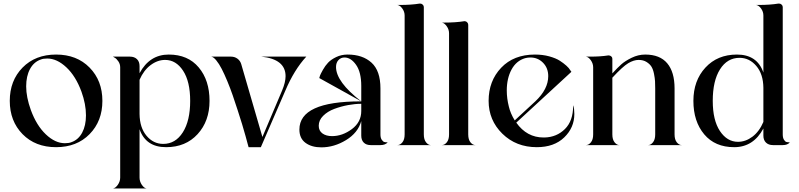

<svg xmlns="http://www.w3.org/2000/svg" viewBox="-20 -820 4513 1085"><path d="M107.4 -438Q179.7 -511.7 296.9 -511.7Q414.1 -511.7 486.3 -438Q558.6 -364.3 558.6 -250Q558.6 -135.7 486.3 -62Q414.1 11.7 296.9 11.7Q179.7 11.7 107.4 -62Q35.2 -135.7 35.2 -250Q35.2 -364.3 107.4 -438ZM383.8 -16.6Q422.9 -30.3 444.3 -70.3Q465.8 -110.4 465.8 -168Q465.8 -231.4 440.4 -301.8Q408.2 -389.6 355 -439.5Q301.8 -489.3 247.1 -489.3Q223.6 -489.3 210 -483.4Q170.9 -469.7 149.4 -429.7Q127.9 -389.6 127.9 -332Q127.9 -271.5 154.3 -198.2Q186.5 -110.4 239.3 -60.5Q292 -10.7 346.7 -10.7Q370.1 -10.7 383.8 -16.6Z M1164.1 -250Q1164.1 -135.7 1096.7 -62Q1029.3 11.7 918.9 11.7Q803.7 11.7 768.6 -89.8V183.6Q768.6 205.1 781.2 224.1Q793.9 243.2 808.6 245.1H618.2Q632.8 243.2 646 224.1Q659.2 205.1 659.2 183.6V-439.5Q659.2 -458 648.9 -473.1Q638.7 -488.3 627.9 -494.1L618.2 -500H659.2H713.9Q739.3 -500 753.9 -485.8Q768.6 -471.7 768.6 -446.3V-406.2Q825.2 -511.7 933.6 -511.7Q1042 -511.7 1103 -439Q1164.1 -366.2 1164.1 -250ZM902.3 -6.8Q971.7 -6.8 1013.2 -72.3Q1054.7 -137.7 1054.7 -250Q1054.7 -359.4 1014.6 -420.4Q974.6 -481.4 913.1 -481.4Q870.1 -481.4 831.1 -452.1Q792 -422.9 768.6 -369.1V-175.8Q769.5 -98.6 808.1 -52.7Q846.7 -6.8 902.3 -6.8Z M1710.9 -500Q1642.6 -425.8 1592.8 -308.6L1454.1 11.7H1384.8Q1382.8 4.9 1379.9 -5.9Q1377 -16.6 1367.7 -50.8Q1358.4 -85 1348.1 -118.2Q1337.9 -151.4 1323.2 -196.8Q1308.6 -242.2 1294.9 -281.7Q1281.2 -321.3 1264.6 -361.3Q1248 -401.4 1232.9 -430.7Q1217.8 -460 1202.1 -479Q1186.5 -498 1173.8 -500H1285.2Q1305.7 -500 1321.3 -488.8Q1336.9 -477.5 1342.8 -459L1462.9 -45.9L1574.2 -308.6Q1593.8 -355.5 1593.8 -389.6Q1593.8 -485.4 1457 -500Z M2021.5 -192.4Q2021.5 -192.4 2021.5 -233.4Q1986.3 -233.4 1946.8 -226.1Q1907.2 -218.8 1869.1 -204.6Q1831.1 -190.4 1806.2 -165.5Q1781.2 -140.6 1781.2 -109.4Q1781.2 -81.1 1802.2 -65.9Q1823.2 -50.8 1856.4 -50.8Q1915 -50.8 1968.3 -90.3Q2021.5 -129.9 2021.5 -192.4ZM2021.5 -334Q2021.5 -412.1 1992.2 -453.6Q1962.9 -495.1 1926.8 -495.1Q1906.2 -495.1 1892.6 -480.5Q1878.9 -465.8 1878.9 -441.4Q1878.9 -357.4 2021.5 -247.1L1784.2 -378.9Q1785.2 -384.8 1788.6 -393.6Q1792 -402.3 1804.7 -425.3Q1817.4 -448.2 1834 -465.8Q1850.6 -483.4 1879.9 -497.6Q1909.2 -511.7 1944.3 -511.7Q2029.3 -511.7 2079.6 -465.8Q2129.9 -419.9 2129.9 -320.3V-60.5Q2129.9 -41 2137.2 -30.3Q2144.5 -19.5 2151.9 -17.6Q2159.2 -15.6 2170.9 -15.6Q2157.2 0 2129.9 0H2075.2Q2049.8 0 2035.6 -14.2Q2021.5 -28.3 2021.5 -53.7V-135.7Q2002.9 -69.3 1935.5 -28.3Q1868.2 12.7 1795.9 12.7Q1741.2 12.7 1706.5 -12.7Q1671.9 -38.1 1671.9 -87.9Q1671.9 -247.1 2018.6 -247.1H2021.5Z M2375 -60.5Q2375 -31.2 2387.7 -15.6Q2400.4 0 2415 0H2225.6Q2241.2 0 2253.9 -15.6Q2266.6 -31.2 2266.6 -60.5V-732.4Q2266.6 -753.9 2253.4 -772Q2240.2 -790 2225.6 -792H2240.2Q2303.7 -792 2351.6 -799.8H2354.5Q2362.3 -799.8 2368.7 -793.9Q2375 -788.1 2375 -780.3ZM2476.6 0Q2492.2 0 2504.9 -15.6Q2517.6 -31.2 2517.6 -60.5V-631.8Q2517.6 -653.3 2504.4 -671.9Q2491.2 -690.4 2476.6 -692.4H2491.2Q2555.7 -692.4 2603.5 -700.2H2606.4Q2614.3 -700.2 2620.1 -693.8Q2626 -687.5 2626 -679.7V-60.5Q2626 -31.2 2638.7 -15.6Q2651.4 0 2667 0Z M3219.7 -223.6Q3225.6 -205.1 3225.6 -175.8Q3225.6 -98.6 3168.5 -43.5Q3111.3 11.7 3013.7 11.7Q2896.5 11.7 2818.8 -64.5Q2741.2 -140.6 2741.2 -250Q2741.2 -362.3 2812 -437Q2882.8 -511.7 3002.9 -511.7Q3046.9 -511.7 3084 -501.5Q3121.1 -491.2 3143.1 -477.1Q3165 -462.9 3180.7 -448.7Q3196.3 -434.6 3202.1 -423.8L3209 -414.1L2897.5 -127Q2957 -43 3051.8 -43H3057.6Q3126 -44.9 3172.4 -90.8Q3218.8 -136.7 3218.8 -221.7V-223.6ZM2947.3 -491.2Q2897.5 -476.6 2870.6 -426.8Q2843.8 -377 2843.8 -308.6Q2843.8 -263.7 2855.5 -217.8Q2864.3 -179.7 2888.7 -139.6L3005.9 -248Q3078.1 -316.4 3078.1 -389.6Q3078.1 -435.5 3048.8 -465.3Q3019.5 -495.1 2977.5 -495.1Q2961.9 -495.1 2947.3 -491.2Z M3792 -60.5Q3792 -31.2 3804.7 -15.6Q3817.4 0 3833 0H3642.6Q3657.2 0 3669.9 -15.6Q3682.6 -31.2 3682.6 -60.5V-305.7V-320.3Q3682.6 -344.7 3681.6 -361.3Q3680.7 -377.9 3675.8 -402.8Q3670.9 -427.7 3661.6 -442.9Q3652.3 -458 3633.8 -469.7Q3615.2 -481.4 3588.9 -481.4Q3561.5 -481.4 3530.3 -462.9Q3499 -444.3 3440.4 -380.9V-60.5Q3440.4 -31.2 3453.1 -15.6Q3465.8 0 3480.5 0H3291Q3306.6 0 3319.3 -15.6Q3332 -31.2 3332 -60.5V-439.5Q3332 -460.9 3318.8 -479.5Q3305.7 -498 3291 -500H3315.4Q3374 -500 3417 -506.8H3419.9Q3427.7 -506.8 3434.1 -501.5Q3440.4 -496.1 3440.4 -488.3V-405.3Q3469.7 -437.5 3491.2 -456.5Q3512.7 -475.6 3549.8 -493.7Q3586.9 -511.7 3626 -511.7Q3709 -511.7 3750.5 -462.4Q3792 -413.1 3792 -320.3Z M4403.3 -60.5Q4403.3 -41 4410.2 -30.3Q4417 -19.5 4424.3 -17.6Q4431.6 -15.6 4443.4 -15.6Q4430.7 0 4403.3 0H4348.6Q4323.2 0 4308.6 -14.2Q4293.9 -28.3 4293.9 -53.7V-93.8Q4237.3 11.7 4128.9 11.7Q4020.5 11.7 3959.5 -61Q3898.4 -133.8 3898.4 -250Q3898.4 -364.3 3966.3 -438Q4034.2 -511.7 4144.5 -511.7Q4258.8 -511.7 4293.9 -410.2V-732.4Q4293.9 -753.9 4280.8 -772Q4267.6 -790 4252.9 -792H4267.6Q4331.1 -792 4378.9 -799.8H4382.8Q4390.6 -799.8 4397 -793.9Q4403.3 -788.1 4403.3 -780.3ZM4150.4 -18.6Q4193.4 -18.6 4231.9 -47.4Q4270.5 -76.2 4293.9 -130.9V-324.2Q4293 -401.4 4253.9 -447.3Q4214.8 -493.2 4159.2 -493.2Q4089.8 -493.2 4048.8 -428.2Q4007.8 -363.3 4007.8 -250Q4007.8 -140.6 4048.3 -79.6Q4088.9 -18.6 4150.4 -18.6Z"/></svg>

Font: Olivea
Style: LigaturesFont
Weight: 400
Designer: Achmad Aprilia Pratama
Version: Version 001.000